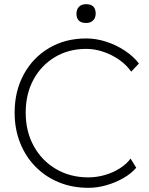

<svg xmlns="http://www.w3.org/2000/svg" viewBox="-20 -889 714 919"><path d="M403 10Q326 10 261.5 -16.5Q197 -43 149.5 -91.5Q102 -140 76 -206Q50 -272 50 -350Q50 -453 94 -533.5Q138 -614 215.5 -659.5Q293 -705 393 -705Q440 -705 488 -689.5Q536 -674 577 -647Q618 -620 645 -585L608 -546Q586 -578 551 -602.5Q516 -627 475 -641Q434 -655 393 -655Q308 -655 242.5 -615.5Q177 -576 140 -507.5Q103 -439 103 -350Q103 -260 141.5 -190Q180 -120 248 -80Q316 -40 403 -40Q443 -40 482.5 -51.5Q522 -63 554 -83.5Q586 -104 605 -130L632 -86Q608 -58 570.5 -36.5Q533 -15 489.5 -2.5Q446 10 403 10ZM392 -779Q346 -779 346 -824Q346 -844 358 -856.5Q370 -869 392 -869Q438 -869 438 -824Q438 -804 426 -791.5Q414 -779 392 -779Z"/></svg>

Font: Lexend ExtraLight
Style: Regular
Weight: 200
Designer: Bonnie Shaver-Troup, Thomas Jockin
Foundry: Lexend
Version: Version 1.007; ttfautohint (v1.8.3)